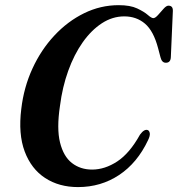

<svg xmlns="http://www.w3.org/2000/svg" viewBox="-20 -732 706 762"><path d="M567 -215.5Q573 -212.5 574.5 -202.8Q576 -193 567.5 -175.5Q525 -85.5 452.8 -37.5Q380.5 10.5 289.5 10.5Q214.5 10.5 159.2 -25.5Q104 -61.5 78 -130.8Q52 -200 64.5 -300Q74.5 -385.5 108.8 -460Q143 -534.5 195.8 -591Q248.5 -647.5 313.8 -679.5Q379 -711.5 451 -711.5Q497 -711.5 524.5 -698.5Q552 -685.5 566.5 -672.8Q581 -660 588.5 -660Q596 -660 607 -672.2Q618 -684.5 629 -697Q640 -709.5 648.5 -709.5Q667 -709.5 666 -688L658 -505Q657 -483 638.5 -483Q622.5 -482.5 617 -504.5L607.5 -540.5Q589.5 -609 555.5 -638Q521.5 -667 473 -667Q426.5 -667 384.5 -639.8Q342.5 -612.5 308.2 -564Q274 -515.5 250.8 -451Q227.5 -386.5 218 -311.5Q204.5 -222 218.2 -166.5Q232 -111 265.5 -85Q299 -59 345.5 -59Q396 -59 445.2 -91.2Q494.5 -123.5 535.5 -197.5Q553 -221.5 567 -215.5Z"/></svg>

Font: Fraunces 144pt Soft SemiBold
Style: Italic
Weight: 600
Italic angle: -16°
Version: Version 1.000;[b76b70a41]